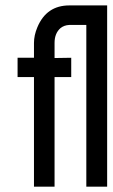

<svg xmlns="http://www.w3.org/2000/svg" viewBox="-20 -700 424 720"><path d="M45.9 -411.1H107.4V0H184.6V-411.1H247.1V-483.4L184.6 -482.4V-539.1Q184.6 -575.2 207 -594.7Q220.7 -605.5 239.3 -606.4H303.7V0H381.8V-679.7H240.2Q154.3 -679.7 120.1 -597.7Q107.4 -567.4 107.4 -539.1V-483.4H45.9Z"/></svg>

Font: Post No Bills Colombo
Style: SemiBold
Weight: 700
Designer: Kosala Senevirathne, Siva Puranthara, Lasantha Premarathna, Tharique Azeez
Foundry: Mooniak
Version: Version 1.220 ; ttfautohint (v1.5)